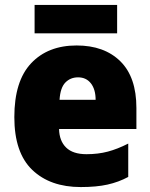

<svg xmlns="http://www.w3.org/2000/svg" viewBox="-20 -747 608 777"><path d="M290 -563Q402 -563 467 -499Q532 -435 532 -310V-225H219Q220 -177 247.5 -150Q275 -123 330 -123Q377 -123 416.5 -133.5Q456 -144 499 -166V-31Q460 -10 415 0Q370 10 307 10Q183 10 110.5 -59.5Q38 -129 38 -273Q38 -419 106 -491Q174 -563 290 -563ZM296 -434Q265 -434 244.5 -413Q224 -392 221 -343H367Q367 -385 348 -409.5Q329 -434 296 -434ZM454 -727V-612H120V-727Z"/></svg>

Font: Noto Sans Ethiopic SemiCondensed Black
Style: Regular
Weight: 900
Width: 4
Designer: Monotype Design Team
Foundry: Monotype Imaging Inc.
Version: Version 2.102; ttfautohint (v1.8.4.7-5d5b)